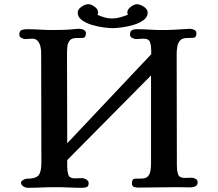

<svg xmlns="http://www.w3.org/2000/svg" viewBox="-20 -891 1040 914"><path d="M921 -24Q921 -9 910 -4Q899 1 887 1Q871 1 855 0.5Q839 0 822 0Q776 0 730.5 1Q685 2 639 2Q628 2 618 -1Q608 -4 608 -19Q608 -40 623.5 -40.5Q639 -41 653 -41Q676 -41 685.5 -53Q695 -65 697 -82.5Q699 -100 699 -116V-532L300 -129V-96Q300 -76 305.5 -59Q311 -42 336 -42Q345 -42 353.5 -42.5Q362 -43 371 -43Q380 -43 391 -36.5Q402 -30 402 -20Q402 -4 393 -0.5Q384 3 370 3Q339 3 307.5 1.5Q276 0 244 0Q211 0 178 1.5Q145 3 112 3Q102 3 91 -4Q80 -11 80 -22Q80 -28 90 -34Q100 -40 105 -40Q150 -40 163.5 -56.5Q177 -73 177 -116Q177 -247 176.5 -378Q176 -509 176 -640Q176 -654 172.5 -669.5Q169 -685 159.5 -696Q150 -707 133 -707Q125 -707 117 -706Q109 -705 101 -705Q92 -705 82 -710.5Q72 -716 72 -726Q72 -744 83 -748Q94 -752 108 -752Q140 -752 170.5 -750Q201 -748 232 -748Q259 -748 286.5 -749Q314 -750 341 -753Q346 -753 350 -753.5Q354 -754 358 -754Q368 -754 378.5 -749Q389 -744 389 -732Q389 -711 373.5 -710.5Q358 -710 344 -710Q322 -710 312.5 -699Q303 -688 301 -671.5Q299 -655 299 -638L300 -209L700 -633V-650Q700 -671 694.5 -689Q689 -707 663 -707Q654 -707 645.5 -706Q637 -705 628 -705Q619 -705 609 -710.5Q599 -716 599 -726Q599 -742 607.5 -747Q616 -752 630 -752Q662 -752 693 -750Q724 -748 755 -748Q783 -748 810.5 -749.5Q838 -751 866 -753Q871 -753 875.5 -753.5Q880 -754 884 -754Q894 -754 904.5 -749Q915 -744 915 -732Q915 -712 900 -711Q885 -710 871 -710Q848 -710 837.5 -698.5Q827 -687 824 -669.5Q821 -652 821 -634Q821 -501 821.5 -367.5Q822 -234 822 -100Q822 -80 827.5 -62Q833 -44 859 -44Q867 -44 876 -44.5Q885 -45 893 -45Q901 -45 911 -39.5Q921 -34 921 -24ZM683 -831Q683 -810 663.5 -795.5Q644 -781 615.5 -772.5Q587 -764 559.5 -760.5Q532 -757 516 -757Q500 -757 473 -760.5Q446 -764 417.5 -772.5Q389 -781 369.5 -795.5Q350 -810 350 -831Q350 -847 368 -859Q386 -871 400 -871Q414 -871 430.5 -859Q447 -847 447 -832Q447 -826 444 -820Q461 -813 478 -808Q495 -803 513 -803Q533 -803 552 -808.5Q571 -814 589 -821Q586 -826 586 -832Q586 -846 602.5 -858.5Q619 -871 632 -871Q646 -871 664.5 -859Q683 -847 683 -831Z"/></svg>

Font: Kaisei Tokumin
Style: Bold
Weight: 700
Designer: Font-Kai, 金井和夫
Foundry: KAZUO KANAI
Version: Version 5.003